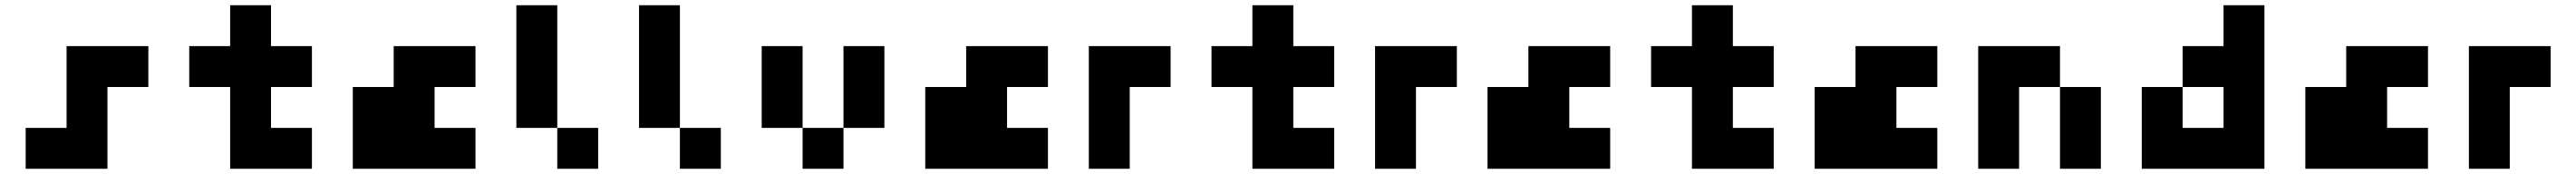

<svg xmlns="http://www.w3.org/2000/svg" viewBox="-20 -645 9845 665"><path d="M390.6 0H78.1V-156.2H234.4V-468.8H546.9V-312.5H390.6Z M859.4 -312.5H703.1V-468.8H859.4V-625H1015.6V-468.8H1171.9V-312.5H1015.6V-156.2H1171.9V0H859.4Z M1796.9 -468.8V-312.5H1640.6V-156.2H1796.9V0H1328.1V-312.5H1484.4V-468.8Z M2109.4 0V-156.2H1953.1V-625H2109.4V-156.2H2265.6V0Z M2578.1 0V-156.2H2421.9V-625H2578.1V-156.2H2734.4V0Z M3046.9 -468.8V-156.2H3203.1V-468.8H3359.4V-156.2H3203.1V0H3046.9V-156.2H2890.6V-468.8Z M3984.4 -468.8V-312.5H3828.1V-156.2H3984.4V0H3515.6V-312.5H3671.9V-468.8Z M4453.1 -468.8V-312.5H4296.9V0H4140.6V-468.8Z M4765.6 -312.5H4609.4V-468.8H4765.6V-625H4921.9V-468.8H5078.1V-312.5H4921.9V-156.2H5078.1V0H4765.6Z M5546.9 -468.8V-312.5H5390.6V0H5234.4V-468.8Z M6132.8 -468.8V-312.5H5976.6V-156.2H6132.8V0H5664.1V-312.5H5820.3V-468.8Z M6445.3 -312.5H6289.1V-468.8H6445.3V-625H6601.6V-468.8H6757.8V-312.5H6601.6V-156.2H6757.8V0H6445.3Z M7382.8 -468.8V-312.5H7226.6V-156.2H7382.8V0H6914.1V-312.5H7070.3V-468.8Z M7539.1 0V-468.8H7851.6V-312.5H8007.8V0H7851.6V-312.5H7695.3V0Z M8476.6 -156.2V-312.5H8320.3V-156.2ZM8164.1 -312.5H8320.3V-468.8H8476.6V-625H8632.8V0H8164.1Z M9257.8 -468.8V-312.5H9101.6V-156.2H9257.8V0H8789.1V-312.5H8945.3V-468.8Z M9726.6 -468.8V-312.5H9570.3V0H9414.1V-468.8Z"/></svg>

Font: Sorena-Fanum Normal
Style: Regular
Weight: 400
Designer: Mohammad Darvishi
Version: Version 1.000;March 20, 2024;FontCreator 15.0.0.2958 64-bit